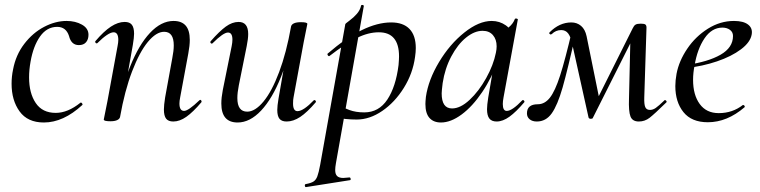

<svg xmlns="http://www.w3.org/2000/svg" viewBox="-20 -484 3082 779"><path d="M27 -144Q27 -174 33 -202Q44 -261 78.5 -306Q113 -351 159 -375Q205 -399 250 -399Q286 -399 312.5 -384Q339 -369 339 -343Q339 -324 329 -312.5Q319 -301 300 -301Q269 -301 260 -338Q248 -375 212 -375Q170 -375 142.5 -336Q115 -297 104 -234Q98 -201 98 -170Q98 -106 125 -66Q152 -26 206 -26Q255 -26 306 -67L308 -68Q311 -68 313.5 -64Q316 -60 314 -58Q237 13 158 13Q92 13 59.5 -32Q27 -77 27 -144Z M645 -40Q645 -57 650 -89L679 -248Q685 -278 685 -300Q685 -355 646 -355Q614 -355 580 -314Q546 -273 516 -194.5Q486 -116 467 -9L453 -10Q473 -126 508 -214Q543 -302 588.5 -350.5Q634 -399 684 -399Q717 -399 733.5 -380Q750 -361 750 -322Q750 -299 744 -267L711 -89Q708 -74 708 -64Q708 -34 727 -34Q744 -34 789 -77Q791 -79 792 -79Q795 -79 797 -75.5Q799 -72 797 -69Q763 -29 736 -10Q709 9 683 9Q663 9 654 -2.5Q645 -14 645 -40ZM401 1 405 -19Q414 -62 416 -74L457 -297Q460 -312 460 -322Q460 -353 441 -353Q430 -353 413 -341.5Q396 -330 375 -309Q374 -308 372 -308Q369 -308 367 -311.5Q365 -315 367 -317Q401 -357 430 -376Q459 -395 486 -395Q506 -395 515 -383.5Q524 -372 524 -347Q524 -332 519 -302L467 -9Q465 -1 455 3.5Q445 8 428 8Q401 8 401 1Z M878 -64Q878 -88 884 -119L920 -297Q923 -312 923 -323Q923 -352 905 -352Q886 -352 843 -309Q841 -307 839 -307Q836 -307 834 -310.5Q832 -314 835 -317Q870 -357 896 -376Q922 -395 948 -395Q987 -395 987 -346Q987 -327 981 -297L949 -138Q943 -108 943 -86Q943 -31 983 -31Q1015 -31 1049 -72Q1083 -113 1112.5 -191.5Q1142 -270 1161 -377L1175 -376Q1155 -260 1120 -172Q1085 -84 1039.5 -35.5Q994 13 944 13Q878 13 878 -64ZM1105 -38Q1105 -54 1110 -84L1161 -377Q1163 -385 1173 -389.5Q1183 -394 1201 -394Q1227 -394 1227 -387L1223 -367Q1214 -324 1212 -312L1171 -89Q1169 -80 1169 -64Q1169 -33 1187 -33Q1199 -33 1216 -44.5Q1233 -56 1253 -77Q1254 -78 1256 -78Q1259 -78 1261 -74.5Q1263 -71 1261 -69Q1226 -28 1198 -9.5Q1170 9 1143 9Q1123 9 1114 -2Q1105 -13 1105 -38Z M1220 263Q1242 259 1252 252.5Q1262 246 1267.5 231.5Q1273 217 1279 185L1381 -386Q1381 -388 1398 -400.5Q1415 -413 1428 -428Q1441 -443 1445 -461Q1445 -464 1450 -464Q1452 -464 1454.5 -462.5Q1457 -461 1456 -459L1343 178Q1340 195 1340 206Q1340 223 1348 230.5Q1356 238 1373 238Q1379 238 1397 236Q1401 235 1402.5 240.5Q1404 246 1400 247L1222 275Q1218 276 1217 270Q1216 264 1220 263ZM1339 -8 1349 -63Q1372 -47 1398 -37.5Q1424 -28 1458 -28Q1517 -28 1551.5 -80Q1586 -132 1597 -220Q1599 -244 1599 -255Q1599 -353 1517 -353Q1474 -353 1428 -330Q1382 -307 1317 -257L1315 -256Q1312 -256 1309.5 -260.5Q1307 -265 1310 -267Q1456 -393 1567 -393Q1616 -393 1641.5 -366.5Q1667 -340 1667 -289Q1667 -273 1664 -253Q1655 -186 1618.5 -127.5Q1582 -69 1531 -34Q1480 1 1427 1Q1382 1 1339 -8Z M1706 -62Q1706 -71 1708 -91Q1718 -160 1761.5 -232.5Q1805 -305 1864 -352Q1923 -399 1975 -399Q2007 -399 2032.5 -381Q2058 -363 2061 -328L2013 -357Q2027 -359 2044.5 -373.5Q2062 -388 2069 -407Q2071 -409 2073 -409Q2076 -409 2079 -407.5Q2082 -406 2081 -405L2023 -89Q2020 -73 2020 -62Q2020 -34 2036 -34Q2058 -34 2099 -77Q2100 -78 2102 -78Q2105 -78 2107 -74.5Q2109 -71 2107 -69Q2074 -30 2047 -10.5Q2020 9 1995 9Q1975 9 1965.5 -3Q1956 -15 1956 -41Q1956 -57 1961 -89L1985 -229L2004 -246Q1976 -169 1936.5 -110.5Q1897 -52 1853 -19.5Q1809 13 1769 13Q1739 13 1722.5 -5.5Q1706 -24 1706 -62ZM1992 -270Q1995 -284 1995 -296Q1995 -324 1980 -341.5Q1965 -359 1938 -359Q1905 -359 1871 -331.5Q1837 -304 1811 -255Q1785 -206 1776 -147Q1772 -115 1772 -105Q1772 -44 1814 -44Q1848 -44 1885.5 -79Q1923 -114 1952.5 -167Q1982 -220 1992 -270Z M2532 -84 2538 -341 2570 -373 2385 -5Q2384 -2 2377 -2Q2370 -2 2368 -7L2302 -304Q2296 -334 2285.5 -348Q2275 -362 2257 -362Q2235 -362 2219 -346L2215 -344Q2212 -344 2209.5 -347Q2207 -350 2210 -353Q2250 -393 2298 -393Q2321 -393 2337.5 -379Q2354 -365 2360 -337L2413 -76L2382 -39L2547 -369Q2552 -380 2558.5 -384Q2565 -388 2580 -388Q2594 -388 2598.5 -384.5Q2603 -381 2603 -372L2594 -89Q2593 -61 2598 -49.5Q2603 -38 2617 -38Q2629 -38 2640.5 -46Q2652 -54 2676 -77Q2676 -78 2678 -78Q2681 -78 2683.5 -74.5Q2686 -71 2684 -69Q2635 -21 2615.5 -6Q2596 9 2572 9Q2546 9 2538 -11.5Q2530 -32 2532 -84ZM2118 -24Q2118 -61 2162 -61Q2190 -61 2211 -87.5Q2232 -114 2252.5 -177.5Q2273 -241 2302 -365L2319 -361Q2283 -200 2262.5 -128.5Q2242 -57 2218.5 -24Q2195 9 2158 9Q2140 9 2129 0Q2118 -9 2118 -24Z M2720 -135Q2720 -157 2725 -185Q2735 -237 2768.5 -286.5Q2802 -336 2852 -367.5Q2902 -399 2958 -399Q2996 -399 3015 -384.5Q3034 -370 3030 -345Q3025 -313 2986.5 -284Q2948 -255 2889 -235Q2830 -215 2765 -208L2767 -221Q2853 -233 2903.5 -262Q2954 -291 2954 -338Q2954 -354 2941.5 -363Q2929 -372 2911 -372Q2868 -372 2838.5 -328.5Q2809 -285 2798 -218Q2792 -188 2792 -160Q2792 -99 2819 -62Q2846 -25 2896 -25Q2952 -25 2994 -58H2995Q2998 -58 3000.5 -55Q3003 -52 3001 -49Q2930 12 2852 12Q2786 12 2753 -29Q2720 -70 2720 -135Z"/></svg>

Font: Cormorant Infant Medium
Style: Italic
Weight: 500
Italic angle: -10°
Designer: Christian Thalmann (Catharsis Fonts)
Foundry: Catharsis Fonts
Version: Version 4.000